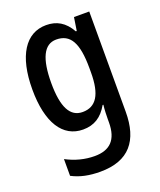

<svg xmlns="http://www.w3.org/2000/svg" viewBox="-145 -640 807 970"><g transform="rotate(-20 258.5 -155.0)"><path d="M220 -550C110 -550 44 -449 44 -268C44 -89 108 10 217 10C277 10 319 -17 351 -73H355C352 -48 351 -16 351 4V20C351 115 307 156 226 156C174 156 123 143 74 117V207C118 230 166 240 226 240C380 240 449 154 449 -1V-540H367L356 -469H351C319 -526 276 -550 220 -550ZM243 -464C319 -464 352 -407 352 -271V-247C352 -129 317 -74 245 -74C178 -74 145 -135 145 -266C145 -396 177 -464 243 -464Z"/></g></svg>

Font: Noto Sans Arabic Cond Med
Style: Regular
Weight: 500
Width: 3
Designer: Monotype Design Team, Nadine Chahine, Nizar Qandah and Khaled Hosny
Foundry: Monotype Imaging Inc.
Version: Version 2.012